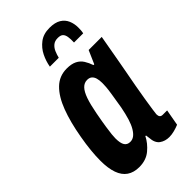

<svg xmlns="http://www.w3.org/2000/svg" viewBox="-227 -792 872 872"><g transform="rotate(-45 208.5 -356.0)"><path d="M120 12Q85 12 61.5 -4Q38 -20 26.5 -52.5Q15 -85 15 -133Q15 -164 18.5 -199Q22 -234 29 -273Q43 -354 65.5 -413.5Q88 -473 121.5 -505.5Q155 -538 203 -538Q233 -538 252 -528.5Q271 -519 282 -501.5Q293 -484 300 -463H305L333 -527H417L393 -392Q389 -369 382.5 -334.5Q376 -300 369 -262Q362 -224 356.5 -189Q351 -154 347.5 -130.5Q344 -107 344 -103Q344 -92 348.5 -86.5Q353 -81 363 -81H391L377 -3Q363 3 345.5 7.5Q328 12 313 12Q286 12 266.5 -2Q247 -16 245 -51Q244 -54 244 -58.5Q244 -63 243 -67L239 -69Q223 -37 193.5 -12.5Q164 12 120 12ZM172 -98Q186 -98 197.5 -106.5Q209 -115 219.5 -132.5Q230 -150 238 -176Q246 -202 253 -238Q261 -286 265 -312Q269 -338 270 -352Q271 -366 271 -376Q271 -396 267 -409Q263 -422 254.5 -429Q246 -436 232 -436Q213 -436 199 -421.5Q185 -407 174.5 -377Q164 -347 155 -299Q146 -251 142 -223.5Q138 -196 136.5 -182Q135 -168 135 -157Q135 -126 144 -112Q153 -98 172 -98ZM278 -724Q313 -724 333.5 -711.5Q354 -699 363 -678Q372 -657 372 -633Q372 -624 371.5 -615.5Q371 -607 369 -598H310Q311 -620 308.5 -635Q306 -650 298 -657.5Q290 -665 272 -665Q253 -665 241 -655Q229 -645 222.5 -629.5Q216 -614 212 -598H155Q160 -628 174 -656.5Q188 -685 213.5 -704.5Q239 -724 278 -724Z"/></g></svg>

Font: Archivo ExtraCondensed
Style: Bold Italic
Weight: 700
Width: 2
Italic angle: -10°
Designer: Hector Gatti
Foundry: Omnibus-Type
Version: Version 2.001